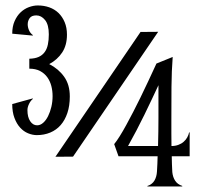

<svg xmlns="http://www.w3.org/2000/svg" viewBox="-20 -678 728 697"><path d="M86.4 -464.8Q106.9 -465.3 120.4 -471.4Q133.8 -477.5 142.1 -488.8Q150.4 -500 153.8 -516.4Q157.2 -532.7 157.2 -553.2Q157.2 -588.4 143.6 -605.2Q129.9 -622.1 111.8 -622.1Q94.7 -622.1 87.6 -612.1Q80.6 -602.1 80.6 -589.8Q80.6 -579.1 85.2 -568.4Q89.8 -557.6 99.1 -550.8V-548.8L24.4 -555.7Q24.4 -582 33 -601.3Q41.5 -620.6 54.9 -633.3Q68.4 -646 85 -652.1Q101.6 -658.2 117.2 -658.2Q139.6 -658.2 158.9 -651.4Q178.2 -644.5 192.4 -630.9Q206.5 -617.2 214.8 -597.4Q223.1 -577.6 223.1 -552.2Q223.1 -513.7 205.6 -487.3Q188 -460.9 158.7 -445.3Q192.4 -428.2 212.9 -399.4Q233.4 -370.6 233.4 -328.1Q233.4 -293.9 224.6 -267.8Q215.8 -241.7 200.2 -223.9Q184.6 -206.1 162.4 -196.8Q140.1 -187.5 113.8 -187.5Q98.1 -187.5 82 -194.1Q65.9 -200.7 53.2 -214.6Q40.5 -228.5 32.5 -249.8Q24.4 -271 24.4 -300.3L99.1 -320.8V-318.8Q90.8 -312 85.2 -300.3Q79.6 -288.6 79.6 -278.3Q79.6 -252.9 89.6 -238Q99.6 -223.1 114.7 -223.1Q126.5 -223.1 136.7 -232.2Q147 -241.2 154.5 -256.3Q162.1 -271.5 166.5 -290.3Q170.9 -309.1 170.9 -329.1Q170.9 -348.1 166.3 -366Q161.6 -383.8 151.6 -397.7Q141.6 -411.6 125.5 -420.2Q109.4 -428.7 86.4 -428.7ZM490.2 -562 554.2 -562.5 245.1 -109.4 181.2 -108.9ZM602.5 -147.9Q616.2 -147.9 627.4 -152.1Q638.7 -156.2 646.7 -163.3Q654.8 -170.4 659.7 -179.2Q664.6 -188 666.5 -197.3H668.5V-110.8H603.5Q604 -95.2 604.2 -81.8Q604.5 -68.4 605.5 -53.2Q607.4 -34.7 616 -21.7Q624.5 -8.8 641.6 -2.9V-1H515.1V-2.9Q532.7 -8.8 540.8 -22.7Q548.8 -36.6 549.8 -55.2Q550.8 -70.3 551.3 -83.5Q551.8 -96.7 552.2 -110.8H410.2L394.5 -154.8Q403.3 -165.5 414.8 -183.8Q426.3 -202.1 438.7 -224.9Q451.2 -247.6 464.1 -272.7Q477.1 -297.9 489.3 -322.8Q517.6 -380.9 547.9 -447.3L606.9 -471.2Q603 -420.9 602.5 -362.5Q602.1 -304.2 602.1 -238.8Q602.1 -215.3 602.1 -193.1Q602.1 -170.9 602.5 -147.9ZM444.8 -147.9H553.7Q555.2 -202.6 555.2 -251.5V-368.7Q543.9 -344.7 531.2 -317.6Q518.6 -290.5 504.6 -262.2Q490.7 -233.9 475.6 -204.8Q460.4 -175.8 444.8 -147.9Z"/></svg>

Font: Smythe
Style: Regular
Weight: 400
Version: Version 1.000